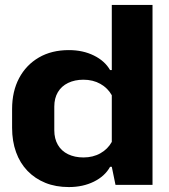

<svg xmlns="http://www.w3.org/2000/svg" viewBox="-20 -749 684 778"><path d="M259 9Q206 9 164 -8Q122 -25 91.5 -56.5Q61 -88 45 -132.5Q29 -177 29 -231V-307Q29 -379 57.5 -432.5Q86 -486 137.5 -516Q189 -546 259 -546Q316 -546 360.5 -524Q405 -502 426 -465H433V-729H598V0H448L433 -73H426Q405 -35 360.5 -13Q316 9 259 9ZM318 -111Q357 -111 387 -128Q417 -145 433 -174V-363Q417 -392 387 -409Q357 -426 318 -426Q283 -426 256 -413Q229 -400 214.5 -375.5Q200 -351 200 -317V-221Q200 -187 214.5 -162Q229 -137 256 -124Q283 -111 318 -111Z"/></svg>

Font: Hubot Sans
Style: Bold
Weight: 700
Designer: Deni Anggara
Foundry: GitHub, Inc., Subsidiary of Microsoft Corporation
Version: Version 2.000